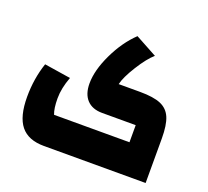

<svg xmlns="http://www.w3.org/2000/svg" viewBox="-126 -899 1145 1055"><g transform="rotate(20 447.0 -371.5)"><path d="M50 -223Q50 -329 82 -424L236 -400Q210 -331 210 -272Q210 -213 223 -180H664V-280H468Q410 -280 378.5 -313.5Q347 -347 347 -409Q347 -486 393 -582.5Q439 -679 506 -743L633 -674Q596 -642 552.5 -572.5Q509 -503 499 -460H624Q703 -460 745.5 -442Q788 -424 806 -381.5Q824 -339 824 -260V0H229Q137 0 93.5 -54Q50 -108 50 -223Z"/></g></svg>

Font: Changa Black
Style: Regular
Weight: 900
Designer: Eduardo Rodriguez Tunni
Foundry: Eduardo Rodriguez Tunni
Version: Version 2.001; ttfautohint (v1.5.10-5e6f)